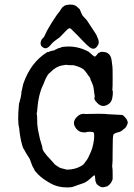

<svg xmlns="http://www.w3.org/2000/svg" viewBox="-20 -786 587 842"><path d="M455 -285 514 -282Q514 -283 518 -281Q522 -279 529 -271Q545 -253 538 -240Q537 -239 535 -233.5Q533 -228 527.5 -223.5Q522 -219 518 -216Q511 -209 499 -206Q480 -202 477 -194.5Q474 -187 474 -127.5Q474 -68 472.5 -63Q471 -58 472.5 -52.5Q474 -47 474 -24V-1Q470 14 460 23.5Q450 33 442 33L434 35Q434 35 428 35Q422 35 413 28.5Q404 22 404 21Q404 20 401 15Q398 10 397.5 -3Q397 -16 394.5 -17Q392 -18 384 -10Q360 13 345 17.5Q330 22 320 26Q310 30 306 31Q302 32 299 33.5Q296 35 279 36Q235 37 200.5 17.5Q166 -2 148 -20.5Q130 -39 131 -40.5Q132 -42 127.5 -48Q123 -54 119.5 -64.5Q116 -75 114.5 -78Q113 -81 112 -85Q111 -89 103.5 -100Q96 -111 92 -118.5Q88 -126 88 -126L83 -135H82Q82 -136 78 -147Q68 -180 64 -225Q56 -253 63 -327Q64 -337 65 -336.5Q66 -336 66.5 -341.5Q67 -347 67.5 -347Q68 -347 69 -351Q70 -355 70.5 -357.5Q71 -360 72 -365Q73 -370 73.5 -375Q74 -380 74 -382.5Q74 -385 76.5 -393.5Q79 -402 79.5 -407Q80 -412 83 -421Q115 -512 185 -556Q190 -559 191 -558Q192 -557 196.5 -559.5Q201 -562 202 -562Q203 -562 206.5 -563Q210 -564 216.5 -565Q223 -566 223 -569Q223 -569 227.5 -570.5Q232 -572 232.5 -573Q233 -574 240 -575.5Q247 -577 248.5 -578.5Q250 -580 262 -581Q317 -587 369 -559L378 -551Q378 -551 381 -548.5Q384 -546 388.5 -542Q393 -538 396 -538Q399 -538 405.5 -546.5Q412 -555 413 -554.5Q414 -554 419 -557Q424 -560 437 -558Q467 -554 470 -517Q472 -497 473 -494Q474 -491 474 -445.5Q474 -400 473 -395.5Q472 -391 473 -390Q476 -387 474.5 -370Q473 -353 468 -343Q463 -333 452 -327Q429 -314 410 -331Q396 -344 394.5 -351Q393 -358 394.5 -358.5Q396 -359 395 -367.5Q394 -376 393.5 -376Q393 -376 391.5 -392.5Q390 -409 382.5 -424.5Q375 -440 376 -441.5Q377 -443 370 -451.5Q363 -460 362.5 -462Q362 -464 358.5 -467.5Q355 -471 351 -477Q341 -490 303 -500Q281 -500 275.5 -501Q270 -502 266.5 -501.5Q263 -501 253 -499Q226 -495 202 -470Q197 -466 193 -462Q189 -458 182 -444Q175 -430 174.5 -427Q174 -424 171 -418Q148 -373 143 -301Q143 -295 141.5 -291.5Q140 -288 141.5 -284Q143 -280 143 -262Q143 -244 143.5 -241.5Q144 -239 145 -228.5Q146 -218 148.5 -208Q151 -198 153 -186.5Q155 -175 159.5 -162Q164 -149 165 -144Q166 -129 173 -120Q187 -101 190 -98L189 -99H190Q195 -93 218 -68H217Q221 -64 228 -59.5Q235 -55 238 -53Q242 -49 273 -42Q309 -42 338 -59Q342 -62 342 -62Q343 -62 347 -66Q365 -89 367.5 -96Q370 -103 375 -112.5Q380 -122 384 -135Q388 -148 388.5 -152Q389 -156 389.5 -157.5Q390 -159 390 -161Q390 -163 391.5 -169.5Q393 -176 393 -188.5Q393 -201 392 -203Q390 -208 375.5 -208Q361 -208 360 -207Q356 -204 341 -206Q326 -208 315 -221Q292 -249 318 -274Q328 -284 339 -286Q350 -288 354 -286Q376 -287 410.5 -287Q445 -287 455 -285ZM271 -764Q301 -770 316.5 -757.5Q332 -745 332 -740Q332 -739 334 -734.5Q336 -730 339 -723.5Q342 -717 345.5 -714Q349 -711 352 -707Q355 -703 356 -702.5Q357 -702 361 -697Q369 -685 378 -671Q387 -657 395.5 -644.5Q404 -632 405.5 -626.5Q407 -621 409 -618Q416 -602 411 -591Q397 -562 374 -578Q361 -588 342.5 -607.5Q324 -627 320.5 -630.5Q317 -634 305 -646Q291 -661 287 -662Q283 -663 277.5 -658.5Q272 -654 257 -638Q242 -622 240 -621Q238 -620 232 -615.5Q226 -611 217.5 -604.5Q209 -598 203 -590Q182 -564 165 -581Q159 -586 159.5 -587Q160 -588 159 -590Q158 -592 158 -596.5Q158 -601 158.5 -601Q159 -601 159 -603Q159 -605 159.5 -605Q160 -605 160.5 -608Q161 -611 165.5 -616Q170 -621 171.5 -622.5Q173 -624 173.5 -625Q174 -626 179 -636.5Q184 -647 185 -649Q186 -651 190.5 -659Q195 -667 197 -670Q199 -673 200.5 -676Q202 -679 213 -696Q224 -713 225.5 -715Q227 -717 230 -721.5Q233 -726 233.5 -726Q234 -726 236 -729Q238 -732 240.5 -735Q243 -738 245 -741.5Q247 -745 248.5 -747Q250 -749 250 -749Q250 -749 251.5 -751Q253 -753 253 -753.5Q253 -754 256.5 -756Q260 -758 260 -759Q260 -760 264.5 -761.5Q269 -763 269 -763.5Q269 -764 271 -764Z"/></svg>

Font: TT2020 Style E
Style: Regular
Weight: 400
Version: Version 00.2